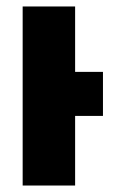

<svg xmlns="http://www.w3.org/2000/svg" viewBox="-20 -573 356 593"><path d="M50 0V-553H212V-351H298V-215H212V0Z"/></svg>

Font: Noto Sans ExtraCondensed Black
Style: Regular
Weight: 900
Width: 2
Designer: Monotype Design Team
Foundry: Monotype Imaging Inc.
Version: Version 2.013; ttfautohint (v1.8.4.7-5d5b)